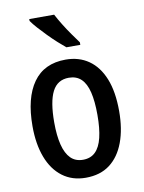

<svg xmlns="http://www.w3.org/2000/svg" viewBox="-87 -826 671 897"><g transform="rotate(-10 248.5 -378.0)"><path d="M454 -270Q454 -185 430.5 -122Q407 -59 361.5 -24.5Q316 10 247 10Q183 10 137 -24.5Q91 -59 67 -122Q43 -185 43 -270Q43 -404 95 -477Q147 -550 249 -550Q312 -550 358 -518Q404 -486 429 -424Q454 -362 454 -270ZM146 -270Q146 -207 157 -163.5Q168 -120 190.5 -97.5Q213 -75 249 -75Q285 -75 307.5 -97Q330 -119 340.5 -162.5Q351 -206 351 -270Q351 -335 340.5 -378Q330 -421 307.5 -442.5Q285 -464 249 -464Q195 -464 170.5 -416Q146 -368 146 -270ZM233 -766Q245 -743 262 -715.5Q279 -688 297 -662.5Q315 -637 329 -618V-606H263Q247 -619 226 -638Q205 -657 183.5 -679Q162 -701 144 -721Q126 -741 115 -757V-766Z"/></g></svg>

Font: Noto Sans Bengali Condensed Medium
Style: Regular
Weight: 500
Width: 3
Designer: Jelle Bosma - Monotype Design Team
Foundry: Monotype Imaging Inc.
Version: Version 2.003